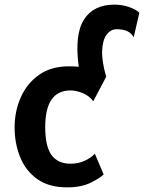

<svg xmlns="http://www.w3.org/2000/svg" viewBox="-20 -796 621 828"><path d="M270 12Q190.5 12 140.5 -23.8Q90.5 -59.5 66.8 -118.5Q43 -177.5 43 -247Q43 -316 69.5 -376Q96 -436 148 -473Q200 -510 277 -510Q300 -510 319.5 -508Q301 -647 342 -711.5Q383 -776 473.5 -776Q508 -776 537.8 -765.2Q567.5 -754.5 581 -741L556.5 -635Q539 -670 483.5 -670Q457.5 -670 440 -646.8Q422.5 -623.5 420.5 -577.8Q418.5 -532 438 -465L382 -359Q367 -381.5 338.2 -393.8Q309.5 -406 284 -406Q175 -406 175 -248Q175 -165 202.2 -127.5Q229.5 -90 284 -90Q320 -90 347.5 -103.8Q375 -117.5 389 -133L427 -44Q413 -29 372 -8.5Q331 12 270 12Z"/></svg>

Font: Alatsi
Style: Regular
Weight: 400
Designer: Spyros Zevelakis, Eben Sorkin
Foundry: www.sorkintype.com
Version: Version 1.008; ttfautohint (v1.8.4.7-5d5b)